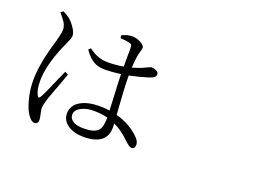

<svg xmlns="http://www.w3.org/2000/svg" viewBox="-112 -994 1725 1289"><g transform="rotate(20 750.0 -349.5)"><path d="M216.8 36.1Q195.3 36.1 169.9 -1Q147.5 -34.2 131.8 -92.8Q113.3 -160.2 113.3 -229.5Q113.3 -337.9 156.2 -490.2Q159.2 -498 160.2 -502Q163.1 -511.7 168 -529.3Q184.6 -589.8 185.5 -615.2Q186.5 -639.6 170.9 -667Q158.2 -686.5 128.9 -721.7L145.5 -734.4L147.5 -733.4Q177.7 -719.7 194.3 -705.1Q214.8 -689.5 234.4 -661.1Q259.8 -626 259.8 -598.6Q259.8 -585 243.2 -549.8Q230.5 -521.5 221.7 -501Q158.2 -350.6 158.2 -243.2Q158.2 -178.7 176.8 -144.5Q187.5 -124 199.2 -144.5Q213.9 -168 270.5 -299.8Q290 -343.8 295.9 -357.4L319.3 -345.7Q312.5 -327.1 293 -272.5Q253.9 -168 246.1 -145.5Q244.1 -139.6 242.2 -129.9Q230.5 -90.8 230.5 -78.1Q230.5 -62.5 238.3 -31.2Q244.1 -4.9 244.1 5.9Q244.1 36.1 216.8 36.1ZM558.6 11.7Q491.2 11.7 448.2 -17.6Q402.3 -47.9 402.3 -98.6Q402.3 -158.2 459 -190.4Q509.8 -219.7 593.8 -219.7Q627.9 -219.7 664.1 -214.8Q663.1 -236.3 661.1 -286.1Q654.3 -412.1 653.3 -470.7Q586.9 -461.9 543 -461.9Q494.1 -461.9 463.9 -478.5Q426.8 -497.1 389.6 -550.8L404.3 -564.5Q468.8 -514.6 541 -514.6Q596.7 -514.6 653.3 -524.4Q652.3 -558.6 653.3 -627.9Q653.3 -648.4 653.3 -655.3Q653.3 -671.9 649.9 -678.2Q646.5 -684.6 635.7 -687.5Q608.4 -694.3 567.4 -696.3L565.4 -716.8Q608.4 -735.4 636.7 -735.4Q668 -735.4 698.7 -719.2Q729.5 -703.1 729.5 -685.5Q729.5 -675.8 724.6 -661.1Q717.8 -639.6 713.9 -617.2Q710 -593.8 706.1 -536.1Q740.2 -545.9 769.5 -557.6Q788.1 -565.4 810.5 -576.2Q827.1 -584 832 -584Q849.6 -583 865.2 -575.2Q882.8 -566.4 882.8 -552.7Q882.8 -539.1 873 -530.8Q863.3 -522.5 837.9 -513.7Q779.3 -495.1 705.1 -479.5Q705.1 -388.7 717.8 -225.6Q718.8 -210 719.7 -203.1Q814.5 -177.7 880.9 -115.2Q912.1 -86.9 912.1 -60.5Q912.1 -29.3 886.7 -29.3Q873 -29.3 843.8 -56.6L841.8 -58.6Q780.3 -118.2 723.6 -143.6Q724.6 -132.8 724.6 -115.2Q724.6 11.7 558.6 11.7ZM541 -42Q616.2 -42 643.6 -71.3Q666 -95.7 666 -160.2V-165Q621.1 -176.8 565.4 -176.8Q515.6 -176.8 479.5 -158.2Q438.5 -137.7 438.5 -104.5Q438.5 -73.2 467.8 -56.6Q494.1 -42 541 -42Z"/></g></svg>

Font: Bpmf Zihi Box R
Style: R
Weight: 400
Foundry: But Ko
Version: Version 1.320